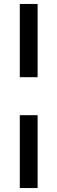

<svg xmlns="http://www.w3.org/2000/svg" viewBox="-20 -770 290 970"><path d="M80 -380V-750H170V-380ZM80 180V-188H170V180Z"/></svg>

Font: Mukta Malar SemiBold
Style: Regular
Weight: 600
Designer: Aadarsh Rajan, Girish Dalvi, Yashodeep Gholap
Foundry: Ek Type
Version: Version 2.538;PS 1.000;hotconv 16.6.51;makeotf.lib2.5.65220;